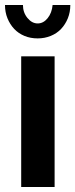

<svg xmlns="http://www.w3.org/2000/svg" viewBox="-24 -750 302 770"><path d="M61 0V-524H195V0ZM127 -656Q150 -656 167 -677Q184 -698 187 -730H258Q258 -701 248 -676.5Q238 -652 221 -634Q204 -616 179.5 -606Q155 -596 127 -596Q98 -596 74 -606Q50 -616 33 -634Q16 -652 6 -676.5Q-4 -701 -4 -730H68Q68 -700 86 -678Q104 -656 127 -656Z"/></svg>

Font: IngvarSans
Style: Bold
Weight: 700
Version: Version 3.000